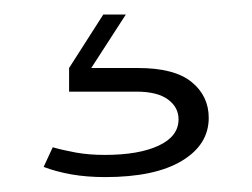

<svg xmlns="http://www.w3.org/2000/svg" viewBox="-20 -25 347 264"><path d="M52.5 177.5Q66.5 181.5 84.5 184.8Q102.5 188 124 188Q171 188 198.2 175.2Q225.5 162.5 225.5 139Q225.5 122.5 211 111.8Q196.5 101 167.5 101H75V68.5H169.5Q220 68.5 243.5 87.8Q267 107 267 137Q267 174 230 196.2Q193 218.5 124.5 218.5Q99.5 218.5 78.2 214.8Q57 211 40 204.5ZM122 -5H153L105.5 68.5H75Z"/></svg>

Font: Hepta Slab ExtraLight Light
Style: Regular
Weight: 300
Version: Version 1.100